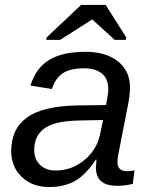

<svg xmlns="http://www.w3.org/2000/svg" viewBox="-20 -748 596 778"><path d="M455.6 4.9Q410.2 4.9 389.4 -13.9Q368.7 -32.7 368.7 -69.8L371.1 -101.1H368.2Q327.6 -39.6 284.2 -14.9Q240.7 9.8 179.2 9.8Q110.8 9.8 68.1 -31.2Q25.4 -72.3 25.4 -135.7Q25.4 -226.1 90.1 -272.5Q154.8 -318.8 296.4 -320.8L409.7 -322.3Q418.9 -370.1 418.9 -384.3Q418.9 -428.7 393.1 -450Q367.2 -471.2 321.3 -471.2Q263.2 -471.2 233.4 -450.4Q203.6 -429.7 190.4 -387.2L103.5 -401.4Q125.5 -473.1 179.9 -505.6Q234.4 -538.1 326.2 -538.1Q409.7 -538.1 458.3 -499Q506.8 -460 506.8 -394Q506.8 -362.8 497.6 -317.4L461.4 -132.8Q456.1 -109.4 456.1 -89.8Q456.1 -54.2 495.6 -54.2Q508.8 -54.2 524.9 -57.6L518.1 -2.9Q485.8 4.9 455.6 4.9ZM397.9 -261.7 300.8 -259.8Q242.7 -258.3 209.5 -249.3Q176.3 -240.2 158 -226.3Q139.6 -212.4 129.2 -191.2Q118.7 -169.9 118.7 -139.6Q118.7 -103 142.3 -80.1Q166 -57.1 203.6 -57.1Q251 -57.1 289.1 -77.4Q327.1 -97.7 352.1 -130.4Q377 -163.1 384.8 -200.7ZM491.7 -596.2 489.7 -586.4H444.8L354 -668.9H353L223.6 -586.4H167L168.9 -596.2L308.6 -728H408.2Z"/></svg>

Font: Liberation Sans
Style: Italic
Weight: 400
Italic angle: -12°
Designer: Steve Matteson
Foundry: Ascender Corporation
Version: Version 2.1.5